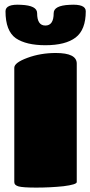

<svg xmlns="http://www.w3.org/2000/svg" viewBox="-20 -810 392 833"><path d="M313 -534.2V-20Q313 -9.3 254.9 -2Q197.8 3.9 137.2 3.9Q79.6 3.9 60.8 -1.2Q42 -6.3 42 -20V-516.1Q42 -538.1 99.1 -559.1Q155.8 -580.1 222.2 -580.1Q313 -580.1 313 -534.2ZM141.1 -752.9Q141.1 -699.2 176.8 -699.2Q212.9 -699.2 212.9 -752.9Q212.9 -786.1 282.2 -789.1Q352.1 -793.5 352.1 -761.2Q352.1 -680.7 308.1 -647.2Q264.2 -613.8 176.8 -613.8Q93.8 -613.8 48.8 -644Q3.9 -675.8 3.9 -761.2Q3.9 -793.5 71.8 -789.1Q141.1 -786.1 141.1 -752.9Z"/></svg>

Font: GGS TheRock Black
Style: Regular
Weight: 900
Designer: Rodrigo Fuenzalida (2012); Goodgame Studios (2014)
Foundry: Rodrigo Fuenzalida,2012;  GGS,2014
Version: Version 1.002 | FøM Mod